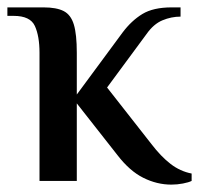

<svg xmlns="http://www.w3.org/2000/svg" viewBox="-21 -490 545 520"><path d="M443 10Q404 10 367 -8.5Q330 -27 297 -70L187 -210V0H86V-347Q86 -392 73.5 -419.5Q61 -447 16 -447H-1V-470H97Q132 -470 151.5 -460Q171 -450 179 -423.5Q187 -397 187 -347V-234L311 -402Q335 -434 364.5 -452Q394 -470 444 -470H468V-445Q443 -445 419 -435Q395 -425 376 -398L269 -253L389 -100Q415 -66 441 -46Q467 -26 498 -20V0Q490 4 474.5 7Q459 10 443 10Z"/></svg>

Font: El Messiri Medium
Style: Regular
Weight: 500
Designer: Mohamed Gaber
Foundry: Kief Type Foundry
Version: Version 2.020; ttfautohint (v1.8.3)